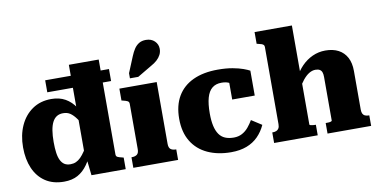

<svg xmlns="http://www.w3.org/2000/svg" viewBox="-78 -1057 2543 1292"><g transform="rotate(-10 1193.0 -411.0)"><path d="M277 -552Q332 -552 372.5 -529Q413 -506 442 -462.5Q471 -419 489 -356L467 -329Q445 -365 426.5 -390.5Q408 -416 388 -430Q368 -444 339 -444Q313 -444 295 -432.5Q277 -421 265.5 -398.5Q254 -376 248.5 -342Q243 -308 243 -264Q243 -221 247.5 -189.5Q252 -158 262.5 -137.5Q273 -117 289 -107Q305 -97 330 -97Q350 -97 367 -104.5Q384 -112 399.5 -127.5Q415 -143 431 -167Q447 -191 467 -224L483 -175Q458 -115 429 -73.5Q400 -32 361 -10.5Q322 11 267 11Q192 11 140 -23.5Q88 -58 61 -120Q34 -182 34 -264Q34 -347 63.5 -412Q93 -477 147.5 -514.5Q202 -552 277 -552ZM434 -758H638V-110Q638 -96 649 -91Q660 -86 682 -81L689 -79V0H455L441 -124L434 -112ZM695 -683V-601H259V-683Z M996 -541V-119Q996 -92 1009 -82Q1022 -72 1045 -72H1047V0H741V-72H743Q766 -72 779 -82Q792 -92 792 -119V-428Q792 -442 781.5 -447.5Q771 -453 749 -458L741 -460V-541ZM868 -741Q879 -768 892.5 -788.5Q906 -809 925.5 -821Q945 -833 973 -833Q1010 -833 1032.5 -811Q1055 -789 1055 -758Q1055 -736 1045.5 -717.5Q1036 -699 1019 -683.5Q1002 -668 978 -655L880 -597H823V-632Z M1443 -83Q1475 -83 1500 -96.5Q1525 -110 1543.5 -132.5Q1562 -155 1576 -179L1646 -134Q1626 -90 1593.5 -57Q1561 -24 1515 -6.5Q1469 11 1409 11Q1318 11 1248.5 -21Q1179 -53 1140.5 -116Q1102 -179 1102 -271Q1102 -362 1139 -424.5Q1176 -487 1246 -519.5Q1316 -552 1414 -552Q1472 -552 1515.5 -544Q1559 -536 1587.5 -525.5Q1616 -515 1630 -507V-337H1476V-491Q1490 -491 1497.5 -483Q1505 -475 1508 -464.5Q1511 -454 1509.5 -444Q1508 -434 1505 -431Q1490 -445 1471 -453Q1452 -461 1424 -461Q1385 -461 1360 -440.5Q1335 -420 1323 -378Q1311 -336 1311 -271Q1311 -221 1319 -185.5Q1327 -150 1343 -127Q1359 -104 1384 -93.5Q1409 -83 1443 -83Z M1958 -758V-81Q1958 -78 1964.5 -76Q1971 -74 1980 -73Q1989 -72 1997 -72H2001V0H1703V-72H1705Q1720 -72 1731 -76.5Q1742 -81 1748 -91.5Q1754 -102 1754 -120V-647Q1754 -656 1749.5 -661Q1745 -666 1735.5 -669.5Q1726 -673 1711 -676L1703 -678V-758ZM2366 0H2068V-72H2071Q2080 -72 2089 -72.5Q2098 -73 2104.5 -75.5Q2111 -78 2111 -81V-379Q2111 -399 2106.5 -411.5Q2102 -424 2091 -430.5Q2080 -437 2062 -437Q2040 -437 2018.5 -424Q1997 -411 1975.5 -384.5Q1954 -358 1932 -317L1934 -405Q1955 -448 1987.5 -481.5Q2020 -515 2061.5 -534Q2103 -553 2150 -553Q2202 -553 2239 -533.5Q2276 -514 2296 -476.5Q2316 -439 2316 -384V-120Q2316 -102 2321.5 -91.5Q2327 -81 2338 -76.5Q2349 -72 2363 -72H2366Z"/></g></svg>

Font: Roboto Serif ExtraBold
Style: Regular
Weight: 800
Designer: Greg Gazdowicz
Foundry: Commercial Type
Version: Version 1.008